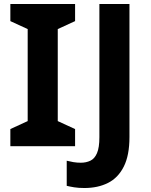

<svg xmlns="http://www.w3.org/2000/svg" viewBox="-20 -734 760 964"><path d="M357 0H32V-86L119 -126V-588L32 -628V-714H357V-628L270 -588V-126L357 -86ZM403.6 210Q374.6 210 352.8 206.5Q331 203 315 199V73Q330.8 77 348.5 80Q366.3 83 386 83Q412 83 433.5 73Q455 63 467 35Q479 7 479 -45V-714H630V-46Q630 46 601.5 102.5Q573 159 522.2 184.5Q471.4 210 403.6 210Z"/></svg>

Font: Noto Sans Lisu
Style: Regular
Weight: 400
Designer: Monotype Design Team. David Williams.
Foundry: Monotype Imaging Inc.
Version: Version 2.102